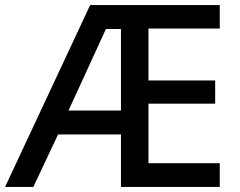

<svg xmlns="http://www.w3.org/2000/svg" viewBox="-21 -734 943 754"><path d="M842 0H454V-206H207L110 0H-1L333 -714H842V-622H562V-418H824V-327H562V-93H842ZM248 -300H454V-620H395Z"/></svg>

Font: Noto Sans Myanmar Medium
Style: Regular
Weight: 500
Designer: Monotype Design Team
Foundry: Monotype Imaging Inc.
Version: Version 2.107; ttfautohint (v1.8.4.7-5d5b)